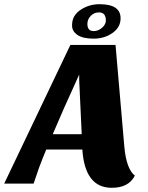

<svg xmlns="http://www.w3.org/2000/svg" viewBox="-76 -874 703 914"><path d="M456 20Q328 20 316 -162H144Q125 -116 110 -76L84 0H-56L259 -660H474L516 -174Q526 -69 566 -38Q537 20 456 20ZM175 -235H313L301 -492V-519L230 -362ZM309 -828Q348 -854 398 -854Q498 -854 498 -787Q498 -743 458 -716Q420 -690 369.5 -690Q319 -690 293 -707.5Q267 -725 267 -752.5Q267 -780 278.5 -798Q290 -816 309 -828ZM340 -760Q340 -726 370 -726Q392 -726 410 -742Q428 -758 428 -776Q428 -815 395 -815Q372 -815 356 -798.5Q340 -782 340 -760Z"/></svg>

Font: Sansita One
Style: Regular
Weight: 400
Designer: Pablo Cosgaya
Foundry: Omnibus-Type
Version: Version 1.001